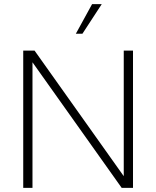

<svg xmlns="http://www.w3.org/2000/svg" viewBox="-20 -914 760 934"><path d="M93 0V-668H148L582 -57V-668H627V0H572L138 -611V0ZM349 -750 428 -894H475L381 -750Z"/></svg>

Font: Gantari ExtraLight
Style: Regular
Weight: 250
Designer: Anugrah Pasau
Foundry: Lafontype
Version: Version 1.000